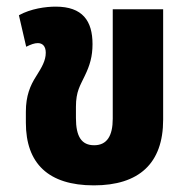

<svg xmlns="http://www.w3.org/2000/svg" viewBox="-20 -545 570 579"><path d="M263 14C399 14 472 -52 472 -184V-517H320V-187C320 -136 303 -107 264 -107C226 -107 209 -133 209 -189V-223C209 -270 222 -287 236 -317C251 -348 259 -375 259 -412C259 -482 229 -525 148 -525C118 -525 73 -519 37 -499L59 -404C73 -411 84 -415 94 -415C108 -415 118 -406 118 -386C118 -362 106 -342 89 -315C71 -287 58 -256 58 -208V-175C58 -52 126 14 263 14Z"/></svg>

Font: Noto Sans Thai UI Condensed Extra
Style: Regular
Weight: 800
Width: 3
Designer: Monotype Design Team
Foundry: Monotype Imaging Inc.
Version: Version 1.901